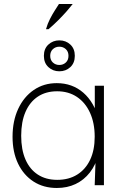

<svg xmlns="http://www.w3.org/2000/svg" viewBox="-20 -922 592 956"><path d="M263 14Q196.5 14 147 -18Q97.5 -50 70 -107.2Q42.5 -164.5 42.5 -241Q42.5 -319.5 70.5 -379.8Q98.5 -440 148.2 -474Q198 -508 262.5 -508Q340 -508 394.8 -460.5Q449.5 -413 472 -326.5L452 -313.5V-495H497.5V0H451.5L457.5 -171L471 -155Q457 -101 427.5 -63.2Q398 -25.5 356.5 -5.8Q315 14 263 14ZM265 -26.5Q322.5 -26.5 364.2 -52.5Q406 -78.5 428.8 -126.5Q451.5 -174.5 451.5 -241Q451.5 -309.5 428.2 -360.5Q405 -411.5 363 -439.5Q321 -467.5 264.5 -467.5Q208.5 -467.5 168.5 -441Q128.5 -414.5 107 -365Q85.5 -315.5 85.5 -246Q85.5 -177 106.8 -128Q128 -79 168.2 -52.8Q208.5 -26.5 265 -26.5ZM275.5 -567Q243.5 -567 221 -587.8Q198.5 -608.5 198.5 -644Q198.5 -679.5 221 -700.2Q243.5 -721 275.5 -721Q308 -721 330.2 -700.2Q352.5 -679.5 352.5 -644Q352.5 -608.5 330.2 -587.8Q308 -567 275.5 -567ZM275.5 -598.5Q294.5 -598.5 307.8 -610.8Q321 -623 321 -644Q321 -665 307.8 -677.2Q294.5 -689.5 275.5 -689.5Q256.5 -689.5 243.2 -677.2Q230 -665 230 -644Q230 -623 243.2 -610.8Q256.5 -598.5 275.5 -598.5ZM209 -776.5Q216.5 -803.5 228.8 -827.5Q241 -851.5 253.5 -870.8Q266 -890 273.5 -902H342Q330.5 -887 313 -867Q295.5 -847 272.8 -824Q250 -801 221.5 -776.5Z"/></svg>

Font: Russolo 10pt ExtraLight
Style: Regular
Weight: 200
Designer: Micah Stupak-Hahn
Version: Version 1.000